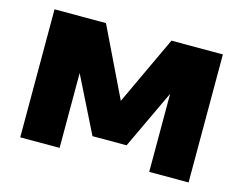

<svg xmlns="http://www.w3.org/2000/svg" viewBox="-86 -728 1092 862"><g transform="rotate(15 460.0 -297.5)"><path d="M68.5 0V-595H307.5L473 -253H452L612 -595H851V0H668V-435H702L539 -89H380.5L208 -435H251.5V0Z"/></g></svg>

Font: Encode Sans SC SemiExpanded ExtraBold
Style: Regular
Weight: 800
Width: 6
Designer: Multiple Designers
Foundry: Impallari Type
Version: Version 3.002